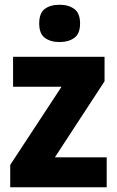

<svg xmlns="http://www.w3.org/2000/svg" viewBox="-20 -788 493 808"><path d="M429 0H23V-94L239 -423H35V-549H420V-446L211 -126H429ZM231 -768Q269 -768 293 -750Q317 -732 317 -689Q317 -646 292.5 -628.5Q268 -611 231 -611Q193 -611 169 -628.5Q145 -646 145 -689Q145 -733 168.5 -750.5Q192 -768 231 -768Z"/></svg>

Font: Noto Sans Armenian SemiCondensed ExtraBold
Style: Regular
Weight: 800
Width: 4
Designer: Monotype Design Team
Foundry: Monotype Imaging Inc.
Version: Version 2.008; ttfautohint (v1.8.4.7-5d5b)